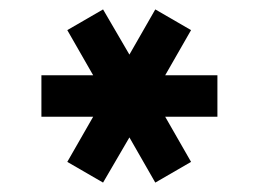

<svg xmlns="http://www.w3.org/2000/svg" viewBox="-20 -761 550 408"><path d="M123 -417 178 -513H68V-601H178L123 -697L199 -741L255 -645L310 -741L386 -697L331 -601H442V-513H331L386 -417L310 -373L255 -469L199 -373Z"/></svg>

Font: Freesentation 7 Bold
Style: Regular
Weight: 700
Designer: glyphs from Roboto by Christian Robertson / Hangul glyphs from Noto Sans CJK(Source Han Sans) by Jang Soo-young and Kang
Foundry: PT&
Version: Version 2.001